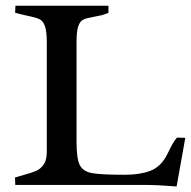

<svg xmlns="http://www.w3.org/2000/svg" viewBox="-20 -656 677 681"><path d="M81.5 -599.1Q48.3 -606.4 33.7 -610.8L34.7 -635.7H364.7V-610.4Q350.6 -604.5 339.4 -601.8Q328.1 -599.1 309.6 -595.7Q286.1 -591.8 274.9 -586.2Q263.7 -580.6 257.6 -563Q251.5 -545.4 251.5 -507.8V-152.3Q251.5 -93.3 262.9 -70.6Q274.4 -47.9 306.2 -42Q337.9 -36.1 422.4 -36.1Q476.1 -36.1 512.9 -50Q549.8 -64 571.8 -106L579.1 -120.6Q586.9 -136.7 593.3 -147.7Q599.6 -158.7 607.9 -168L637.2 -167L606.4 5.4Q541 0 499.5 0H34.2L33.2 -26.4Q40.5 -28.8 64.5 -35.6Q92.3 -43 108.4 -50Q124.5 -57.1 135.3 -73Q146 -88.9 146 -117.2V-504.9Q146 -544.4 139.6 -562.7Q133.3 -581.1 121.1 -587.4Q108.9 -593.8 81.5 -599.1Z"/></svg>

Font: Radley
Style: Regular
Weight: 400
Designer: Vernon Adams
Foundry: Vernon Adams
Version: Version 1.003; ttfautohint (v1.6)